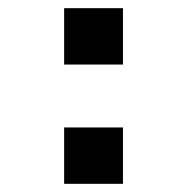

<svg xmlns="http://www.w3.org/2000/svg" viewBox="-20 -485 464 470"><path d="M137 -327V-465H281V-327ZM137 -35V-173H281V-35Z"/></svg>

Font: Maven Pro Black
Style: Regular
Weight: 900
Designer: Joe Prince
Foundry: Joe Prince
Version: Version 2.103